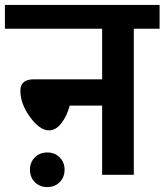

<svg xmlns="http://www.w3.org/2000/svg" viewBox="-40 -712 670 782"><path d="M610 -692V-595H505V0H376V-282H244Q232 -238 209.5 -209.5Q187 -181 160 -181Q122 -181 82.5 -235Q43 -289 43 -343Q43 -389 98 -389H376V-595H-20V-692ZM153 -91Q183 -91 203 -71Q223 -51 223 -21Q223 10 203 30Q183 50 153 50Q122 50 102 30Q82 10 82 -21Q82 -51 102 -71Q122 -91 153 -91Z"/></svg>

Font: FiraGO SemiBold
Style: Regular
Weight: 600
Designer: bBox Type
Foundry: bBox Type GmbH
Version: Version 1.001;PS 001.001;hotconv 1.0.88;makeotf.lib2.5.64775